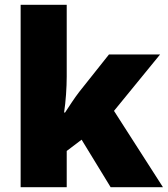

<svg xmlns="http://www.w3.org/2000/svg" viewBox="-20 -780 699 800"><path d="M258 -461V-760H66V0H258V-151L320 -198L441 0H659L455 -318L647 -553H434L310 -397C292 -374 266 -334 251 -311H247C254 -356 258 -416 258 -461Z"/></svg>

Font: Noto Sans Sinhala Black
Style: Regular
Weight: 900
Designer: Jelle Bosma - Monotype Design Team
Foundry: Monotype Imaging Inc.
Version: Version 2.006